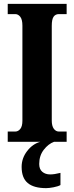

<svg xmlns="http://www.w3.org/2000/svg" viewBox="-20 -734 384 994"><path d="M20 -53H59Q74 -53 85 -66.5Q96 -80 96 -109V-601Q96 -633 85 -647Q74 -661 59 -661H20V-714H325V-661H285Q267 -661 257.5 -647.5Q248 -634 248 -600V-110Q248 -82 258.5 -67.5Q269 -53 285 -53H325V0H20ZM92 130Q92 85 120.5 48Q149 11 189 0H260Q230 11 206.5 41.5Q183 72 183 115Q183 142 199 155.5Q215 169 240 169Q261 169 293 161V224Q281 231 257.5 235.5Q234 240 219 240Q155 240 123.5 213.5Q92 187 92 130Z"/></svg>

Font: Noto Serif CondExtraBold
Style: Regular
Weight: 800
Width: 3
Designer: Monotype Design Team
Foundry: Monotype Imaging Inc.
Version: Version 1.001